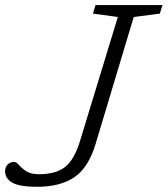

<svg xmlns="http://www.w3.org/2000/svg" viewBox="-62 -727 660 756"><path d="M314.5 -160.5Q286.5 -67 230.8 -29.2Q175 8.5 84 8.5Q14.5 8.5 -13.8 -8Q-42 -24.5 -42 -53Q-42 -68.5 -32 -79Q-22 -89.5 -7 -89.5Q2.5 -89.5 12.8 -77.2Q23 -65 41 -53Q59 -41 91.5 -41Q157 -41 193.5 -69Q230 -97 252.5 -170L402 -660L304 -673.5L314 -707H577.5L567.5 -673.5L464.5 -660Z"/></svg>

Font: Newsreader Caption Light
Style: Italic
Weight: 300
Italic angle: -17°
Designer: Hugues Gentile
Foundry: Production Type
Version: Version 1.001